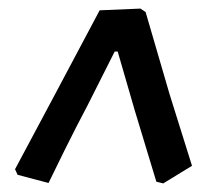

<svg xmlns="http://www.w3.org/2000/svg" viewBox="-20 -502 511 447"><path d="M375 -282 427 -116 360 -75 344 -79 294 -244 254 -382H247L184 -257Q158 -208 129.5 -150.5Q101 -93 93 -76L21 -95L15 -108L110 -286L212 -478L307 -482L319 -474Z"/></svg>

Font: Alegreya SC
Style: Bold Italic
Weight: 700
Italic angle: -7°
Designer: Juan Pablo del Peral
Foundry: Huerta Tipografica
Version: Version 2.007; ttfautohint (v1.6)